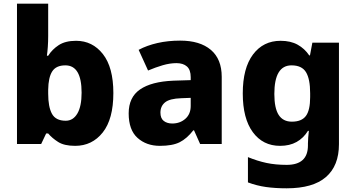

<svg xmlns="http://www.w3.org/2000/svg" viewBox="-20 -873 1929 1040"><path d="M241 -678Q241 -648 239 -619.5Q237 -591 234 -571H241Q262 -605 298 -628.5Q334 -652 392 -652Q481 -652 537.5 -580Q594 -508 594 -369Q594 -228 536.5 -155.5Q479 -83 387 -83Q328 -83 295 -104Q262 -125 241 -150H230L203 -93H72V-853H241ZM334 -519Q284 -519 263 -486.5Q242 -454 241 -387V-366Q241 -294 261.5 -256.5Q282 -219 336 -219Q376 -219 399 -258Q422 -297 422 -371Q422 -519 334 -519Z M956 -653Q1063 -653 1122 -603Q1181 -553 1181 -457V-93H1064L1031 -167H1027Q992 -122 953 -102.5Q914 -83 846 -83Q773 -83 725 -126Q677 -169 677 -259Q677 -346 738.5 -388.5Q800 -431 919 -436L1013 -439V-455Q1013 -495 992.5 -513Q972 -531 936 -531Q900 -531 861 -519.5Q822 -508 782 -491L731 -603Q776 -627 833 -640Q890 -653 956 -653ZM962 -341Q899 -339 874 -318.5Q849 -298 849 -263Q849 -232 867 -218Q885 -204 913 -204Q955 -204 984 -229.5Q1013 -255 1013 -299V-343Z M1500 -652Q1554 -652 1592 -631Q1630 -610 1655 -573H1659L1672 -642H1816V-92Q1816 25 1745.5 86Q1675 147 1533 147Q1471 147 1421 140Q1371 133 1323 115V-22Q1374 -1 1423 9.5Q1472 20 1533 20Q1648 20 1648 -85V-96Q1648 -110 1649.5 -128.5Q1651 -147 1653 -164H1648Q1624 -125 1586.5 -104Q1549 -83 1497 -83Q1404 -83 1349.5 -157Q1295 -231 1295 -367Q1295 -504 1350.5 -578Q1406 -652 1500 -652ZM1559 -519Q1466 -519 1466 -364Q1466 -287 1489.5 -250.5Q1513 -214 1561 -214Q1614 -214 1637 -245Q1660 -276 1660 -347V-368Q1660 -445 1637.5 -482Q1615 -519 1559 -519Z"/></svg>

Font: Noto Sans Telugu UI ExtraBold
Style: Regular
Weight: 800
Designer: Jelle Bosma - Monotype Design Team
Foundry: Monotype Imaging Inc.
Version: Version 2.005; ttfautohint (v1.8.4.7-5d5b)